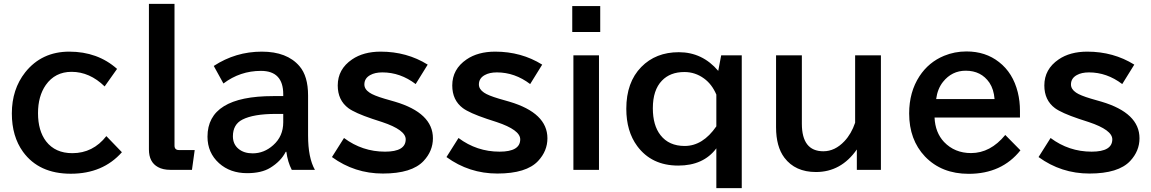

<svg xmlns="http://www.w3.org/2000/svg" viewBox="-20 -850 5930 989"><path d="M607.9 -65.9Q509.8 44.9 344.7 44.9Q180.7 44.9 98.6 -67.9Q41 -147.5 41 -265.6Q41 -390.1 109.9 -477.5Q194.8 -584 336.9 -584Q482.9 -584 583 -495.1L519 -404.8Q441.9 -480 348.6 -480Q263.7 -480 215.8 -412.1Q175.8 -354.5 175.8 -267.1Q175.8 -176.8 217.3 -122.1Q264.6 -61 352.5 -61Q459 -61 527.8 -148.9Z M747.1 -830.1H878.9V-100.1Q878.9 -77.1 901.9 -77.1H982.9L968.8 24.9H857.9Q819.3 24.9 793.9 10.7Q747.1 -14.6 747.1 -80.1Z M1439 -355V-364.3Q1439 -484.9 1324.2 -484.9Q1216.8 -484.9 1130.9 -419.9L1081.1 -510.3Q1193.8 -584 1328.6 -584Q1458.5 -584 1522.5 -509.3Q1566.9 -458 1566.9 -357.9V-151.9Q1566.9 -37.6 1602.1 24.9H1482.9Q1461.9 -15.6 1455.1 -67.9H1451.7Q1426.8 -19 1371.6 14.6Q1326.7 42 1252.9 42Q1165.5 42 1108.4 -9.3Q1048.8 -63 1048.8 -146Q1048.8 -355 1386.7 -355ZM1439 -263.2H1399.9Q1285.6 -263.2 1228.5 -233.9Q1179.7 -209 1179.7 -147.9Q1179.7 -106.9 1209 -83Q1236.8 -60.1 1281.2 -60.1Q1340.3 -60.1 1387.2 -102.1Q1439 -147.9 1439 -220.2Z M1752 -139.2Q1846.2 -68.8 1963.4 -68.8Q2069.8 -68.8 2069.8 -132.3Q2069.8 -180.7 1948.7 -221.2L1897.9 -237.8Q1808.1 -268.1 1774.4 -293Q1719.7 -334 1719.7 -409.7Q1719.7 -493.7 1793.5 -543.9Q1852.1 -584 1940.9 -584Q2075.7 -584 2183.1 -517.1L2121.1 -417Q2042 -477.1 1949.7 -477.1Q1911.6 -477.1 1887.2 -463.4Q1856.9 -446.8 1856.9 -415Q1856.9 -390.6 1883.3 -373Q1904.3 -358.4 1960 -341.8L2014.2 -326.2Q2210 -268.1 2210 -137.7Q2210 -72.3 2162.1 -21Q2101.6 43.9 1952.1 43.9Q1806.6 43.9 1689.9 -41Z M2341.8 -139.2Q2436 -68.8 2553.2 -68.8Q2659.7 -68.8 2659.7 -132.3Q2659.7 -180.7 2538.6 -221.2L2487.8 -237.8Q2397.9 -268.1 2364.3 -293Q2309.6 -334 2309.6 -409.7Q2309.6 -493.7 2383.3 -543.9Q2441.9 -584 2530.8 -584Q2665.5 -584 2772.9 -517.1L2710.9 -417Q2631.8 -477.1 2539.6 -477.1Q2501.5 -477.1 2477.1 -463.4Q2446.8 -446.8 2446.8 -415Q2446.8 -390.6 2473.1 -373Q2494.1 -358.4 2549.8 -341.8L2604 -326.2Q2799.8 -268.1 2799.8 -137.7Q2799.8 -72.3 2752 -21Q2691.4 43.9 2542 43.9Q2396.5 43.9 2279.8 -41Z M2927.7 -818.8H3071.8V-685.1H2927.7ZM2933.6 -564.9H3065.4V24.9H2933.6Z M3669.9 119.1V-85.9Q3603.5 2.9 3473.6 2.9Q3336.4 2.9 3262.2 -97.7Q3206.1 -173.8 3206.1 -289.6Q3206.1 -426.3 3283.2 -504.9Q3357.9 -581.1 3476.6 -581.1Q3598.1 -581.1 3679.7 -484.9L3694.8 -564.9H3800.8V119.1ZM3669.9 -362.8Q3647 -416.5 3606.4 -445.8Q3561 -479 3505.4 -479Q3432.1 -479 3389.6 -434.6Q3342.8 -386.2 3342.8 -292.5Q3342.8 -204.1 3382.3 -153.8Q3425.8 -98.1 3506.8 -98.1Q3600.1 -98.1 3669.9 -199.2Z M3977.5 -564.9H4110.4V-212.9Q4110.4 -70.8 4221.2 -70.8Q4280.8 -70.8 4329.6 -122.6Q4365.2 -160.2 4384.8 -217.8V-564.9H4517.6V24.9H4393.6V-80.1Q4312.5 36.1 4183.1 36.1Q4076.2 36.1 4020.5 -37.6Q3977.5 -94.7 3977.5 -194.8Z M5233.9 -244.6H4793.9Q4797.4 -167 4842.8 -118.7Q4897.5 -61.5 4981.9 -61.5Q5081.5 -61.5 5158.2 -154.8L5236.3 -75.7Q5140.1 45.4 4969.7 45.4Q4830.1 45.4 4744.6 -43.9Q4663.1 -129.9 4663.1 -265.6Q4663.1 -376 4716.3 -457.5Q4763.7 -529.8 4842.8 -562.5Q4897 -585 4958.5 -585Q5056.6 -585 5126 -530.3Q5197.8 -474.6 5222.7 -374.5Q5233.9 -329.1 5233.9 -278.8ZM5103 -339.8Q5099.1 -390.1 5076.7 -423.8Q5034.2 -485.8 4954.6 -485.8Q4883.3 -485.8 4837.4 -428.2Q4809.1 -392.6 4802.2 -339.8Z M5391.6 -139.2Q5485.8 -68.8 5603 -68.8Q5709.5 -68.8 5709.5 -132.3Q5709.5 -180.7 5588.4 -221.2L5537.6 -237.8Q5447.8 -268.1 5414.1 -293Q5359.4 -334 5359.4 -409.7Q5359.4 -493.7 5433.1 -543.9Q5491.7 -584 5580.6 -584Q5715.3 -584 5822.8 -517.1L5760.7 -417Q5681.6 -477.1 5589.4 -477.1Q5551.3 -477.1 5526.9 -463.4Q5496.6 -446.8 5496.6 -415Q5496.6 -390.6 5522.9 -373Q5543.9 -358.4 5599.6 -341.8L5653.8 -326.2Q5849.6 -268.1 5849.6 -137.7Q5849.6 -72.3 5801.8 -21Q5741.2 43.9 5591.8 43.9Q5446.3 43.9 5329.6 -41Z"/></svg>

Font: FORM UDPGothic
Style: Bold
Weight: 700
Foundry: Pronama LLC
Version: Version 1.051